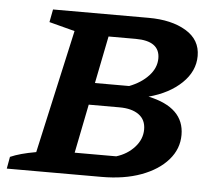

<svg xmlns="http://www.w3.org/2000/svg" viewBox="-54 -578 713 626"><g transform="rotate(5 303.0 -265.0)"><path d="M-10 0 -3 -39Q13 -46 33 -51.5Q53 -57 81 -62L171 -466L87 -488L95 -530H408Q483 -530 530.5 -501.5Q578 -473 578 -420Q578 -370 537.5 -331Q497 -292 430 -274Q548 -249 548 -159Q548 -113 516.5 -77Q485 -41 429.5 -20.5Q374 0 300 0ZM372 -458H283L252 -303H364Q403 -318 427 -344Q451 -370 451 -401Q451 -458 372 -458ZM206 -71H342Q378 -82 401.5 -108Q425 -134 425 -166Q425 -198 402 -214.5Q379 -231 339 -231H238Z"/></g></svg>

Font: Piazzolla SC SemiBold
Style: Italic
Weight: 600
Italic angle: -11.3°
Designer: Juan Pablo del Peral
Foundry: Huerta Tipografica
Version: Version 1.330